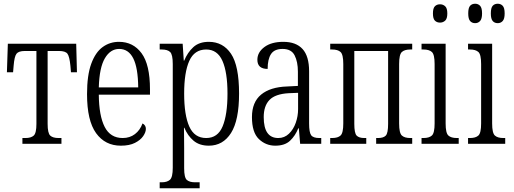

<svg xmlns="http://www.w3.org/2000/svg" viewBox="-20 -770 2750 1028"><path d="M100 0V-31H116Q146 -31 160.5 -44Q175 -57 175 -107V-497H113Q80 -497 68.5 -482.5Q57 -468 53 -418L50 -383H17L22 -536H388L392 -383H360L357 -418Q352 -468 341 -482.5Q330 -497 296 -497H235V-107Q235 -57 249 -44Q263 -31 294 -31H309V0Z M627 10Q543 10 494.5 -57Q446 -124 446 -266Q446 -367 468.5 -428.5Q491 -490 529.5 -518Q568 -546 617 -546Q693 -546 738 -485Q783 -424 783 -292V-263H509Q510 -150 540.5 -90.5Q571 -31 637 -31Q675 -31 702.5 -52Q730 -73 743 -109Q761 -100 761 -80Q761 -62 746.5 -41Q732 -20 702.5 -5Q673 10 627 10ZM720 -302Q719 -407 693.5 -457.5Q668 -508 618 -508Q571 -508 541.5 -458Q512 -408 509 -302Z M835 238V206H846Q875 206 890 192.5Q905 179 905 128V-427Q905 -478 891 -491.5Q877 -505 846 -505H835V-536H958L964 -445H966Q984 -489 1015 -517.5Q1046 -546 1098 -546Q1174 -546 1217 -482Q1260 -418 1260 -269Q1260 -126 1217 -58Q1174 10 1098 10Q1048 10 1016.5 -16.5Q985 -43 967 -86H965Q965 -66 965.5 -37.5Q966 -9 966 24V131Q966 181 980.5 193.5Q995 206 1024 206H1049V238ZM1084 -31Q1146 -31 1172 -93.5Q1198 -156 1198 -269Q1198 -383 1171 -444Q1144 -505 1084 -505Q1021 -505 993.5 -444Q966 -383 966 -269Q966 -154 993.5 -92.5Q1021 -31 1084 -31Z M1454 10Q1403 10 1366 -25.5Q1329 -61 1329 -143Q1329 -223 1378 -263.5Q1427 -304 1517 -307L1575 -310V-386Q1575 -439 1557.5 -473.5Q1540 -508 1493 -508Q1449 -508 1431 -480.5Q1413 -453 1413 -401Q1358 -401 1358 -450Q1358 -490 1395.5 -518Q1433 -546 1497 -546Q1565 -546 1600 -507.5Q1635 -469 1635 -388V-109Q1635 -61 1646 -46Q1657 -31 1690 -31H1700V0H1587L1580 -83H1577Q1561 -43 1533 -16.5Q1505 10 1454 10ZM1470 -31Q1503 -31 1527 -54Q1551 -77 1563.5 -112.5Q1576 -148 1576 -186V-273L1526 -271Q1454 -267 1423 -235Q1392 -203 1392 -143Q1392 -31 1470 -31Z M1748 0V-31H1758Q1789 -31 1803.5 -44.5Q1818 -58 1818 -109V-427Q1818 -478 1803.5 -491.5Q1789 -505 1758 -505H1748V-536H2187V-505H2177Q2146 -505 2131.5 -491.5Q2117 -478 2117 -427V-109Q2117 -58 2131.5 -44.5Q2146 -31 2177 -31H2187V0H1994V-31H2004Q2033 -31 2045.5 -44Q2058 -57 2058 -107V-497H1877V-107Q1877 -57 1889.5 -44Q1902 -31 1931 -31H1941V0Z M2336 -649Q2319 -649 2308.5 -659.5Q2298 -670 2298 -698Q2298 -726 2308.5 -736.5Q2319 -747 2336 -747Q2352 -747 2363.5 -736.5Q2375 -726 2375 -698Q2375 -670 2363.5 -659.5Q2352 -649 2336 -649ZM2237 0V-31H2247Q2278 -31 2292.5 -44.5Q2307 -58 2307 -109V-427Q2307 -478 2292.5 -491.5Q2278 -505 2247 -505H2237V-536H2366V-109Q2366 -58 2380.5 -44.5Q2395 -31 2426 -31H2436V0Z M2524 -646Q2507 -646 2497 -657.5Q2487 -669 2487 -698Q2487 -728 2497 -739Q2507 -750 2524 -750Q2540 -750 2550.5 -739Q2561 -728 2561 -698Q2561 -669 2550.5 -657.5Q2540 -646 2524 -646ZM2645 -646Q2628 -646 2618 -657.5Q2608 -669 2608 -698Q2608 -728 2618 -739Q2628 -750 2645 -750Q2661 -750 2671.5 -739Q2682 -728 2682 -698Q2682 -669 2671.5 -657.5Q2661 -646 2645 -646ZM2486 0V-31H2496Q2527 -31 2541.5 -44.5Q2556 -58 2556 -109V-427Q2556 -478 2541.5 -491.5Q2527 -505 2496 -505H2486V-536H2615V-109Q2615 -58 2629.5 -44.5Q2644 -31 2675 -31H2685V0Z"/></svg>

Font: Noto Serif ExtraCondensed Light
Style: Regular
Weight: 300
Width: 2
Designer: Monotype Design Team
Foundry: Monotype Imaging Inc.
Version: Version 2.014; ttfautohint (v1.8.4.7-5d5b)